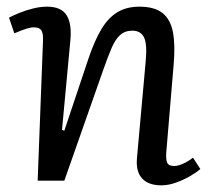

<svg xmlns="http://www.w3.org/2000/svg" viewBox="-20 -542 635 576"><path d="M581 -35Q570 -25 550 -13.5Q530 -2 507.5 6Q485 14 464 14Q425 14 406 -7Q387 -28 391 -69L417 -357Q422 -410 412 -430Q402 -450 377 -450Q355 -450 340.5 -437Q326 -424 315 -398.5Q304 -373 290 -333L173 0H93L109 -420Q110 -442 104 -451Q98 -460 82 -460Q72 -460 58 -455.5Q44 -451 23 -442L7 -489Q18 -495 37.5 -503Q57 -511 79 -516.5Q101 -522 121 -522Q164 -522 180 -496Q196 -470 191 -420L166 -152L173 -150L246 -368Q264 -421 284.5 -455Q305 -489 332.5 -505.5Q360 -522 398 -522Q444 -522 468 -502.5Q492 -483 499 -444.5Q506 -406 501 -349L479 -87Q477 -64 481.5 -54Q486 -44 502 -44Q514 -44 529.5 -51Q545 -58 559 -69Z"/></svg>

Font: Literata 18pt
Style: Italic
Weight: 400
Italic angle: -2°
Designer: Latin by Veronika Burian and Jose Scaglione. Greek by Irene Vlachou. Cyrillic by Vera Evstafieva
Foundry: TypeTogether
Version: Version 3.103;gftools[0.9.29]